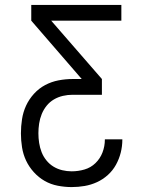

<svg xmlns="http://www.w3.org/2000/svg" viewBox="-20 -550 590 780"><path d="M271 210Q243 210 214.5 204.5Q186 199 161.5 185Q137 171 117.5 149.5Q98 128 86 102.5Q74 77 69.5 48.5Q65 20 65 -8Q65 -37 69.5 -66Q74 -95 86 -121Q98 -147 118 -169Q138 -191 163.5 -204.5Q189 -218 217.5 -223.5Q246 -229 275 -229H312L107 -466V-530H473V-466H188L394 -229V-165H275Q255 -165 235.5 -160.5Q216 -156 199 -146Q182 -136 169.5 -120.5Q157 -105 149.5 -86.5Q142 -68 139 -48Q136 -28 136 -9Q136 11 139 30.5Q142 50 149 68Q156 86 168.5 101.5Q181 117 197.5 127Q214 137 233 141.5Q252 146 271 146Q298 146 323.5 138.5Q349 131 368 112.5Q387 94 396.5 69Q406 44 406 17V16H477V18Q477 44 470.5 70Q464 96 451 119.5Q438 143 418 161Q398 179 374 190Q350 201 324 205.5Q298 210 271 210Z"/></svg>

Font: Lode
Style: Regular
Weight: 400
Monospace: yes
Designer: Belleve Invis
Foundry: Belleve Invis
Version: Version 29.2.0; ttfautohint (v1.8.3)